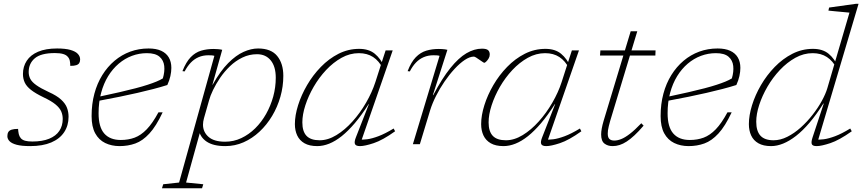

<svg xmlns="http://www.w3.org/2000/svg" viewBox="-20 -754 4510 1004"><path d="M74.5 -80Q75.5 -65 78.2 -52.8Q81 -40.5 89 -31Q97 -22 111.5 -18Q126 -14 149 -14Q201.5 -14 237 -28.5Q272.5 -43 290.2 -69.5Q308 -96 308 -132Q308 -153 300 -171.5Q292 -190 270.2 -208Q248.5 -226 207 -245.5Q165.5 -265.5 142 -284Q118.5 -302.5 109.2 -322.8Q100 -343 100 -367Q100 -406 119.8 -436.2Q139.5 -466.5 179.2 -483.5Q219 -500.5 278.5 -500.5Q322 -500.5 348.8 -492.8Q375.5 -485 387.2 -472Q399 -459 399 -443.5Q399 -432 394.5 -424.5Q390 -417 379 -413.2Q368 -409.5 347.5 -409.5Q347.5 -424 345 -436.2Q342.5 -448.5 334 -457.5Q326 -467 309.5 -471.8Q293 -476.5 267 -476.5Q194 -476.5 162 -449.2Q130 -422 130 -377.5Q130 -358 138.5 -341.5Q147 -325 169.8 -308.8Q192.5 -292.5 234.5 -273Q277 -254 299.5 -233.2Q322 -212.5 330.2 -190.5Q338.5 -168.5 338.5 -143.5Q338.5 -97.5 315.5 -62.8Q292.5 -28 247.8 -9Q203 10 138 10Q93 10 67 3Q41 -4 29.8 -15.8Q18.5 -27.5 18.5 -42Q18.5 -55 23.5 -63.5Q28.5 -72 41 -76Q53.5 -80 74.5 -80Z M748 -476Q707.5 -476 670 -462Q632.5 -448 600.8 -421Q569 -394 545.5 -355.8Q522 -317.5 508.8 -268.5Q495.5 -219.5 495.5 -162Q495.5 -89.5 525.2 -55.8Q555 -22 611.5 -22Q651 -22 684 -34.2Q717 -46.5 747.2 -77.8Q777.5 -109 808.5 -166.5H830.5Q796.5 -94 761.2 -55.8Q726 -17.5 687.8 -3.8Q649.5 10 605.5 10Q563.5 10 530 -6.2Q496.5 -22.5 477.8 -57Q459 -91.5 459 -147Q459 -210 473.5 -264Q488 -318 515 -361.5Q542 -405 579 -436.2Q616 -467.5 661 -484Q706 -500.5 757 -500.5Q796.5 -500.5 822.8 -488.5Q849 -476.5 862.5 -453.8Q876 -431 876 -399Q876 -379 871 -356.2Q866 -333.5 855 -309.5Q820.5 -298.5 781.8 -288.5Q743 -278.5 699.8 -268.5Q656.5 -258.5 606 -248.2Q555.5 -238 496.5 -227L496 -248Q557.5 -261 605.2 -272Q653 -283 689.2 -292.5Q725.5 -302 752.2 -310.8Q779 -319.5 798.2 -327.5Q817.5 -335.5 831.5 -344Q842 -379 838.8 -409Q835.5 -439 814 -457.5Q792.5 -476 748 -476Z M1046.5 -135.5Q1044 -127 1042.8 -118.5Q1041.5 -110 1041.5 -102Q1041.5 -64 1070.2 -38.5Q1099 -13 1157 -13Q1202 -13 1241.8 -31.8Q1281.5 -50.5 1314.5 -83Q1347.5 -115.5 1371.5 -158.2Q1395.5 -201 1408.8 -249.2Q1422 -297.5 1422 -347.5Q1422 -406 1395.8 -438.2Q1369.5 -470.5 1324 -470.5Q1283.5 -470.5 1247.8 -453.2Q1212 -436 1182.8 -408Q1153.5 -380 1131.2 -347.2Q1109 -314.5 1094 -283.2Q1079 -252 1073 -228.5ZM1018.5 -80 1036.5 -100.5 953 200.5 1043 209.5 1036.5 230.5H827L833.5 209.5L916.5 200.5L1101 -462Q1095 -464 1086.5 -464.5Q1078 -465 1069.5 -465Q1041.5 -465 1018.8 -455.2Q996 -445.5 978 -426.8Q960 -408 945.5 -380.5L934 -382Q953 -430 977.2 -455Q1001.5 -480 1031.5 -489Q1061.5 -498 1097.5 -498Q1108.5 -498 1121.5 -496.8Q1134.5 -495.5 1142 -493.5L1090.5 -310L1092.5 -312Q1132.5 -383 1173.2 -424Q1214 -465 1253.8 -482.8Q1293.5 -500.5 1329.5 -500.5Q1397.5 -500.5 1429.5 -461.2Q1461.5 -422 1461.5 -357.5Q1461.5 -301.5 1446.2 -248Q1431 -194.5 1403 -147.8Q1375 -101 1337 -65.5Q1299 -30 1253.8 -10Q1208.5 10 1158 10Q1095 10 1060 -13.8Q1025 -37.5 1018.5 -80Z M1841.5 -37 1909 -209.5H1907.5Q1871 -152 1835.8 -110.5Q1800.5 -69 1767 -42.2Q1733.5 -15.5 1701.5 -2.8Q1669.5 10 1639 10Q1598 10 1572.2 -4.8Q1546.5 -19.5 1534.2 -45.5Q1522 -71.5 1522 -105Q1522 -150.5 1538.8 -203.8Q1555.5 -257 1585.8 -309Q1616 -361 1657.8 -404Q1699.5 -447 1750.2 -472.8Q1801 -498.5 1858 -498.5Q1909 -498.5 1940 -472.8Q1971 -447 1989.5 -404.5L1982 -396Q1962 -435.5 1931 -455.8Q1900 -476 1856.5 -476Q1809.5 -476 1766 -451.8Q1722.5 -427.5 1685.2 -387.8Q1648 -348 1620.2 -300Q1592.5 -252 1576.8 -203.5Q1561 -155 1561 -114Q1561 -66.5 1583 -43.5Q1605 -20.5 1651.5 -20.5Q1695 -20.5 1739.2 -47.5Q1783.5 -74.5 1823.2 -118.8Q1863 -163 1894.2 -217Q1925.5 -271 1943 -325L1974 -421.5L1996.5 -490.5H2033.5L1866 -8L1855.5 -24.5Q1875 -22.5 1900 -25.8Q1925 -29 1959 -41.8Q1993 -54.5 2038.5 -82L2046 -67.5Q1981 -21 1934.2 -5.5Q1887.5 10 1862.5 10Q1840.5 10 1836 -1.2Q1831.5 -12.5 1841.5 -37Z M2278.5 -462Q2272.5 -464 2263.8 -464.5Q2255 -465 2246.5 -465Q2218.5 -465 2195.8 -455.2Q2173 -445.5 2155 -426.8Q2137 -408 2123 -380.5L2111.5 -382Q2130 -430 2154.5 -455Q2179 -480 2209 -489Q2239 -498 2274.5 -498Q2282 -498 2290.5 -497.5Q2299 -497 2307 -496Q2315 -495 2319.5 -493.5L2243.5 -256.5H2245.5Q2291.5 -344 2334.8 -397.8Q2378 -451.5 2419 -475.5Q2460 -499.5 2500 -499.5Q2523.5 -499.5 2532.2 -491.8Q2541 -484 2541 -469Q2541 -458 2535 -448Q2529 -438 2522.2 -431.8Q2515.5 -425.5 2512.5 -425.5Q2510.5 -425.5 2503.2 -430.5Q2496 -435.5 2487 -441.5Q2478.5 -447.5 2470.2 -452.8Q2462 -458 2458 -458Q2436.5 -458 2410.2 -440.5Q2384 -423 2356.8 -393.5Q2329.5 -364 2304.5 -327.5Q2279.5 -291 2260 -252.2Q2240.5 -213.5 2229.5 -178L2175.5 0H2139Z M2815.5 -37 2883 -209.5H2881.5Q2845 -152 2809.8 -110.5Q2774.5 -69 2741 -42.2Q2707.5 -15.5 2675.5 -2.8Q2643.5 10 2613 10Q2572 10 2546.2 -4.8Q2520.5 -19.5 2508.2 -45.5Q2496 -71.5 2496 -105Q2496 -150.5 2512.8 -203.8Q2529.5 -257 2559.8 -309Q2590 -361 2631.8 -404Q2673.5 -447 2724.2 -472.8Q2775 -498.5 2832 -498.5Q2883 -498.5 2914 -472.8Q2945 -447 2963.5 -404.5L2956 -396Q2936 -435.5 2905 -455.8Q2874 -476 2830.5 -476Q2783.5 -476 2740 -451.8Q2696.5 -427.5 2659.2 -387.8Q2622 -348 2594.2 -300Q2566.5 -252 2550.8 -203.5Q2535 -155 2535 -114Q2535 -66.5 2557 -43.5Q2579 -20.5 2625.5 -20.5Q2669 -20.5 2713.2 -47.5Q2757.5 -74.5 2797.2 -118.8Q2837 -163 2868.2 -217Q2899.5 -271 2917 -325L2948 -421.5L2970.5 -490.5H3007.5L2840 -8L2829.5 -24.5Q2849 -22.5 2874 -25.8Q2899 -29 2933 -41.8Q2967 -54.5 3012.5 -82L3020 -67.5Q2955 -21 2908.2 -5.5Q2861.5 10 2836.5 10Q2814.5 10 2810 -1.2Q2805.5 -12.5 2815.5 -37Z M3117.5 -463.5 3119.5 -490.5H3408L3407 -463.5ZM3170.5 -121Q3166.5 -106.5 3163.5 -94.2Q3160.5 -82 3159.2 -72.8Q3158 -63.5 3158 -55.5Q3158 -35 3167 -27Q3176 -19 3192 -19Q3209 -19 3228.5 -26.8Q3248 -34.5 3273.5 -54Q3299 -73.5 3333.5 -109.5L3345.5 -97Q3320 -67 3298.2 -46.8Q3276.5 -26.5 3257.2 -14Q3238 -1.5 3220 4.2Q3202 10 3183.5 10Q3158 10 3140.8 -3.2Q3123.5 -16.5 3123.5 -51Q3123.5 -65 3126.8 -82.8Q3130 -100.5 3136.5 -122.5L3278 -590.5H3312.5Z M3723.5 -476Q3683 -476 3645.5 -462Q3608 -448 3576.2 -421Q3544.5 -394 3521 -355.8Q3497.5 -317.5 3484.2 -268.5Q3471 -219.5 3471 -162Q3471 -89.5 3500.8 -55.8Q3530.5 -22 3587 -22Q3626.5 -22 3659.5 -34.2Q3692.5 -46.5 3722.8 -77.8Q3753 -109 3784 -166.5H3806Q3772 -94 3736.8 -55.8Q3701.5 -17.5 3663.2 -3.8Q3625 10 3581 10Q3539 10 3505.5 -6.2Q3472 -22.5 3453.2 -57Q3434.5 -91.5 3434.5 -147Q3434.5 -210 3449 -264Q3463.5 -318 3490.5 -361.5Q3517.5 -405 3554.5 -436.2Q3591.5 -467.5 3636.5 -484Q3681.5 -500.5 3732.5 -500.5Q3772 -500.5 3798.2 -488.5Q3824.5 -476.5 3838 -453.8Q3851.5 -431 3851.5 -399Q3851.5 -379 3846.5 -356.2Q3841.5 -333.5 3830.5 -309.5Q3796 -298.5 3757.2 -288.5Q3718.5 -278.5 3675.2 -268.5Q3632 -258.5 3581.5 -248.2Q3531 -238 3472 -227L3471.5 -248Q3533 -261 3580.8 -272Q3628.5 -283 3664.8 -292.5Q3701 -302 3727.8 -310.8Q3754.5 -319.5 3773.8 -327.5Q3793 -335.5 3807 -344Q3817.5 -379 3814.2 -409Q3811 -439 3789.5 -457.5Q3768 -476 3723.5 -476Z M4355.5 -396Q4335 -435.5 4304 -455.8Q4273 -476 4229.5 -476Q4182.5 -476 4139 -451.8Q4095.5 -427.5 4058.2 -388Q4021 -348.5 3993.2 -300.8Q3965.5 -253 3950 -205.2Q3934.5 -157.5 3934.5 -117.5Q3934.5 -68.5 3956.5 -44.5Q3978.5 -20.5 4025 -20.5Q4061 -20.5 4097.2 -38.8Q4133.5 -57 4167.2 -87.2Q4201 -117.5 4229.2 -153.8Q4257.5 -190 4277.5 -226.5Q4297.5 -263 4306.5 -293.5L4422 -688Q4413 -689 4392 -690.8Q4371 -692.5 4348.8 -694.8Q4326.5 -697 4312 -698.5L4315.5 -714.5L4455 -734H4469.5L4254 -8L4243.5 -24.5Q4263 -22.5 4288 -25.8Q4313 -29 4347 -41.8Q4381 -54.5 4426 -82L4434 -67.5Q4368.5 -21 4321.8 -5.5Q4275 10 4250.5 10Q4228.5 10 4224.8 -1Q4221 -12 4229.5 -37L4287.5 -212.5H4285.5Q4249.5 -155 4213.5 -112.8Q4177.5 -70.5 4142.8 -43.5Q4108 -16.5 4075.2 -3.2Q4042.5 10 4012 10Q3971.5 10 3945.8 -4.8Q3920 -19.5 3908 -45.5Q3896 -71.5 3896 -105Q3896 -150.5 3912.5 -203.8Q3929 -257 3959.2 -309Q3989.5 -361 4031.2 -404Q4073 -447 4123.5 -472.8Q4174 -498.5 4231 -498.5Q4282 -498.5 4313 -472.8Q4344 -447 4362.5 -404.5Z"/></svg>

Font: Newsreader 9pt ExtraLight
Style: Italic
Weight: 250
Italic angle: -17°
Designer: Hugues Gentile
Foundry: Production Type
Version: Version 1.003